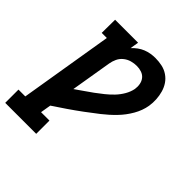

<svg xmlns="http://www.w3.org/2000/svg" viewBox="-237 -674 1034 1034"><g transform="rotate(45 280.0 -156.5)"><path d="M196 215H-40V114H12L100 -419H61L62 -520H237L229 -471Q242 -485 257.5 -496.5Q273 -508 290.5 -515Q308 -522 326 -525Q344 -528 361 -528Q388 -528 413 -522.5Q438 -517 458.5 -503Q479 -489 492.5 -469Q506 -449 513 -424.5Q520 -400 521.5 -374Q523 -348 519 -322Q512 -280 489 -240Q466 -200 434 -167Q402 -134 365.5 -105.5Q329 -77 292.5 -50Q256 -23 218 3Q180 29 142 54L132 114H196ZM167 -97Q189 -113 213 -129Q237 -145 260 -162Q283 -179 305.5 -197Q328 -215 347.5 -235.5Q367 -256 381.5 -281Q396 -306 401 -332Q404 -351 400.5 -369.5Q397 -388 386 -401.5Q375 -415 357.5 -421Q340 -427 321 -427Q301 -427 281 -421.5Q261 -416 244 -402.5Q227 -389 218 -369.5Q209 -350 206 -331Z"/></g></svg>

Font: Iosevka HT Extended
Style: Bold Italic
Weight: 700
Width: 7
Italic angle: -9°
Monospace: yes
Designer: Belleve Invis
Foundry: Belleve Invis
Version: Version 32.3.0; ttfautohint (v1.8.4)